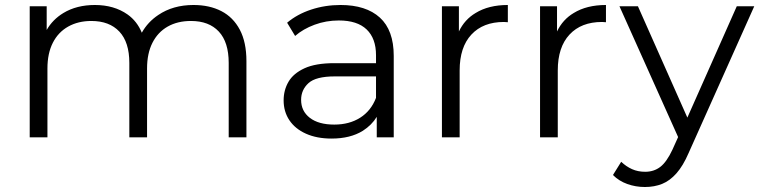

<svg xmlns="http://www.w3.org/2000/svg" viewBox="-20 -550 3042 769"><path d="M755 -530Q819 -530 866.5 -505.5Q914 -481 940.5 -431Q967 -381 967 -305V0H896V-298Q896 -381 856.5 -423.5Q817 -466 745 -466Q691 -466 651.5 -443.5Q612 -421 590.5 -378.5Q569 -336 569 -276V0H498V-298Q498 -381 458 -423.5Q418 -466 346 -466Q293 -466 253 -443.5Q213 -421 191.5 -378.5Q170 -336 170 -276V0H99V-525H167V-430Q191 -472 234 -498Q287 -530 360 -530Q437 -530 491 -492Q529 -465 548 -419Q572 -462 614 -490Q673 -530 755 -530Z M1308 5Q1249 5 1205.5 -14.5Q1162 -34 1139 -68.5Q1116 -103 1116 -148Q1116 -189 1135.5 -222.5Q1155 -256 1199.5 -276.5Q1244 -297 1319 -297H1486V-329Q1486 -396 1448.5 -432Q1411 -468 1337 -468Q1286 -468 1240 -451Q1194 -434 1162 -406L1130 -459Q1170 -493 1226 -511.5Q1282 -530 1344 -530Q1446 -530 1501.5 -479.5Q1557 -429 1557 -326V0H1489V-82Q1469 -49 1433 -26Q1383 5 1308 5ZM1486 -244H1321Q1245 -244 1215.5 -217Q1186 -190 1186 -150Q1186 -105 1221 -78Q1256 -51 1319 -51Q1379 -51 1422.5 -78.5Q1466 -106 1486 -158Z M1750 0V-525H1818V-424Q1841 -472 1885 -498Q1937 -530 2014 -530V-461Q2010 -461 2006 -461.5Q2002 -462 1998 -462Q1915 -462 1868 -411.5Q1821 -361 1821 -268V0Z M2143 0V-525H2211V-424Q2234 -472 2278 -498Q2330 -530 2407 -530V-461Q2403 -461 2399 -461.5Q2395 -462 2391 -462Q2308 -462 2261 -411.5Q2214 -361 2214 -268V0Z M2563 199Q2526 199 2492.5 187Q2459 175 2435 151L2468 98Q2488 117 2511.5 127.5Q2535 138 2564 138Q2599 138 2624.5 118.5Q2650 99 2673 50L2696 -1L2461 -525H2535L2733 -79L2931 -525H3001L2738 63Q2716 114 2689.5 144Q2663 174 2632 186.5Q2601 199 2563 199Z"/></svg>

Font: Modern
Style: Small
Weight: 400
Designer: Julieta Ulanovsky
Foundry: Julieta Ulanovsky
Version: Version 8.000